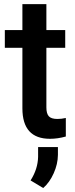

<svg xmlns="http://www.w3.org/2000/svg" viewBox="-20 -677 373 950"><path d="M3.9 0ZM209.5 -656.7V-528.3H302.7V-440.4H209.5V-145.5Q209.5 -115.2 221.4 -101.8Q233.4 -88.4 264.2 -88.4Q284.7 -88.4 305.7 -93.3V-1.5Q265.1 9.8 227.5 9.8Q90.8 9.8 90.8 -141.1V-440.4H3.9V-528.3H90.8V-656.7ZM193.8 253.4 131.3 215.8Q167 159.7 168.5 99.6V50.8H266.6V89.4Q266.1 134.8 245.8 180.2Q225.6 225.6 193.8 253.4Z"/></svg>

Font: Roboto Medium
Style: Regular
Weight: 500
Designer: Google
Version: Version 2.134; 2016; ttfautohint (v1.6)